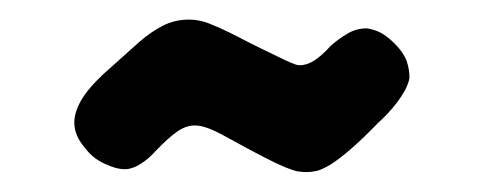

<svg xmlns="http://www.w3.org/2000/svg" viewBox="-20 -214 488 193"><path d="M206.1 -77.1Q196.3 -82.5 189 -85.2Q181.6 -87.9 175.8 -87.9Q167 -87.9 158.2 -81.8Q149.4 -75.7 136.7 -62.5Q129.4 -54.2 121.1 -49.1Q112.8 -43.9 105.5 -43.9Q96.7 -43.9 84.7 -49.6Q72.8 -55.2 65.4 -65.4Q54.7 -77.6 54.7 -90.8Q54.7 -101.1 61.5 -113Q68.4 -125 84 -139.6L120.1 -171.9Q131.8 -182.1 143.8 -188.2Q155.8 -194.3 169.9 -194.3Q180.2 -194.3 190.2 -190.4Q200.2 -186.5 211.9 -180.7Q232.9 -169.9 245.8 -163.6Q258.8 -157.2 266.1 -153.8Q273.4 -150.4 276.4 -149.4Q279.3 -148.4 281.2 -148.4Q288.6 -148.4 296.1 -153.3Q303.7 -158.2 312.5 -168Q320.8 -175.3 329.6 -180.4Q338.4 -185.5 348.6 -185.5Q355.5 -184.6 362.1 -181.4Q368.7 -178.2 377 -169.9Q385.7 -161.1 388.7 -152.8Q391.6 -144.5 391.6 -135.7Q390.6 -129.9 387.2 -123.5Q383.8 -117.2 379.2 -111.1Q374.5 -105 369.4 -99.6Q364.3 -94.2 360.4 -90.8Q343.3 -73.2 331.5 -63.2Q319.8 -53.2 311.8 -48.3Q303.7 -43.5 298.3 -42.2Q293 -41 288.1 -41Q284.2 -41 279.5 -41.7Q274.9 -42.5 266.1 -46.1Q257.3 -49.8 243.2 -57.1Q229 -64.5 206.1 -77.1Z"/></svg>

Font: Concert One
Style: Regular
Weight: 400
Version: Version 1.003